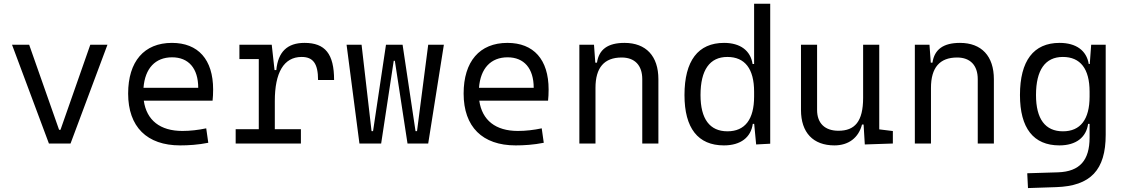

<svg xmlns="http://www.w3.org/2000/svg" viewBox="-20 -752 5899 1006"><path d="M236.3 0H349.6L543 -517.6H453.1L296.9 -71.8H289.6L132.8 -517.6H43Z M923.8 9.8C966.8 9.8 1018.1 6.8 1071.3 -3.9L1060.5 -79.6C1019 -70.8 976.6 -65.9 935.5 -65.9C819.3 -65.9 748 -121.6 733.4 -224.6H1093.8C1095.7 -241.7 1096.7 -261.2 1096.7 -283.2C1096.7 -440.4 1018.1 -527.3 880.9 -527.3C734.9 -527.3 651.4 -429.7 651.4 -261.7C651.4 -87.4 750 9.8 923.8 9.8ZM731.9 -292C739.7 -394 793.9 -451.7 881.8 -451.7C967.8 -451.7 1018.6 -394 1018.6 -292Z M1419.9 -222.7C1419.9 -370.6 1466.3 -453.6 1560.5 -453.6C1620.6 -453.6 1646.5 -418.5 1646.5 -333H1730.5C1730.5 -469.7 1683.6 -527.3 1575.7 -527.3C1485.4 -527.3 1437 -480.5 1427.7 -384.8H1418.5L1403.8 -517.6H1234.4V-442.4H1335.9V-75.2H1214.8V0H1556.6V-75.2H1419.9Z M2115.2 0H2223.6L2305.7 -517.6H2223.6L2165 -64.9H2157.2L2089.4 -517.6H2002.4L1934.6 -64.9H1926.8L1874.5 -517.6H1795.9L1863.3 0H1977.1L2043 -433.6H2048.8Z M2681.6 9.8C2724.6 9.8 2775.9 6.8 2829.1 -3.9L2818.4 -79.6C2776.9 -70.8 2734.4 -65.9 2693.4 -65.9C2577.1 -65.9 2505.9 -121.6 2491.2 -224.6H2851.6C2853.5 -241.7 2854.5 -261.2 2854.5 -283.2C2854.5 -440.4 2775.9 -527.3 2638.7 -527.3C2492.7 -527.3 2409.2 -429.7 2409.2 -261.7C2409.2 -87.4 2507.8 9.8 2681.6 9.8ZM2489.7 -292C2497.6 -394 2551.8 -451.7 2639.6 -451.7C2725.6 -451.7 2776.4 -394 2776.4 -292Z M3345.2 0H3429.7V-336.9C3429.7 -458 3365.2 -527.3 3252 -527.3C3165 -527.3 3118.2 -493.2 3107.9 -423.8H3099.1L3092.3 -517.6H3015.6V0H3100.1V-291.5C3100.1 -397.9 3146 -450.7 3237.3 -450.7C3305.7 -450.7 3345.2 -409.7 3345.2 -337.4Z M3772.9 9.8C3861.3 9.8 3914.6 -32.7 3924.3 -103H3931.6L3941.9 4.9L4015.6 1V-732.4H3931.2V-416.5H3923.3C3912.6 -487.3 3858.4 -527.3 3773.9 -527.3C3637.7 -527.3 3566.4 -433.6 3566.4 -253.9C3566.4 -80.6 3637.2 9.8 3772.9 9.8ZM3931.2 -246.1C3931.2 -126.5 3883.3 -64 3791.5 -64C3698.7 -64 3650.4 -128.9 3650.4 -253.9C3650.4 -385.3 3698.7 -453.6 3791 -453.6C3883.3 -453.6 3931.2 -391.1 3931.2 -271.5Z M4352.1 9.8C4425.8 9.8 4478.5 -29.8 4496.6 -99.6H4504.9L4511.2 4.9L4658.2 0V-65.4L4586.9 -74.2V-517.6H4502.4V-239.3C4502.4 -114.7 4458.5 -66.9 4373 -66.9C4302.2 -66.9 4261.2 -106 4261.2 -175.8V-517.6H4176.8V-175.8C4176.8 -57.6 4240.2 9.8 4352.1 9.8Z M5103 0H5187.5V-336.9C5187.5 -458 5123 -527.3 5009.8 -527.3C4922.9 -527.3 4876 -493.2 4865.7 -423.8H4856.9L4850.1 -517.6H4773.4V0H4857.9V-291.5C4857.9 -397.9 4903.8 -450.7 4995.1 -450.7C5063.5 -450.7 5103 -409.7 5103 -337.4Z M5366.2 233.4 5513.7 228.5C5694.3 222.7 5773.4 138.7 5773.4 -45.9V-517.6H5697.3L5689.9 -416.5H5684.6C5673.3 -487.3 5618.2 -527.3 5531.7 -527.3C5395.5 -527.3 5324.2 -433.6 5324.2 -253.9C5324.2 -80.6 5395 9.8 5530.8 9.8C5618.7 9.8 5671.4 -32.7 5681.2 -103H5689V-30.3C5688.5 86.9 5638.7 147 5523.4 150.9L5362.3 155.8ZM5689 -271.5V-246.1C5689 -126.5 5641.1 -64 5549.3 -64C5456.5 -64 5408.2 -128.9 5408.2 -253.9C5408.2 -385.3 5456.5 -453.6 5548.8 -453.6C5641.1 -453.6 5689 -391.1 5689 -271.5Z"/></svg>

Font: Cascadia Code SemiLight
Style: Regular
Weight: 350
Monospace: yes
Designer: Aaron Bell
Foundry: Saja Typeworks
Version: Version 2404.023